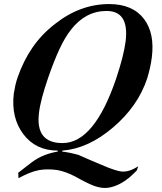

<svg xmlns="http://www.w3.org/2000/svg" viewBox="-20 -726 798 946"><path d="M654 114Q644 124 635 132.5Q626 141 617 149Q570 187 524 197Q485 206 439 188Q426 183 404.5 172.5Q383 162 353 145Q306 120 263 112Q215 105 173 112Q147 117 122 127.5Q97 138 71 152L70 125L136 74Q167 51 199.5 38.5Q232 26 264 21L265 16Q156 16 95 -65Q34 -146 48 -265Q51 -285 55.5 -305Q60 -325 67 -345Q95 -426 140 -491.5Q185 -557 251 -608Q375 -706 518 -706Q634 -706 690 -632Q743 -561 728 -443Q722 -395 705 -339Q682 -270 640 -210Q598 -150 537 -98Q415 6 288 16L286 21Q299 22 319.5 26Q340 30 366 37Q384 45 412.5 57.5Q441 70 482 87Q519 103 543 110.5Q567 118 578 119Q616 123 661 93ZM553 -341Q590 -452 599 -523Q617 -672 505 -672Q402 -672 330 -580Q300 -542 273 -484Q246 -426 218 -345Q179 -232 172 -169Q154 -21 288 -21Q445 -21 553 -341Z"/></svg>

Font: DG Didot
Style: Bold Italic
Weight: 700
Designer: David Gatwood, Takis Katsoulidis, and George D. Matthiopoulos
Foundry: David Gatwood
Version: Version 1.0